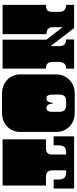

<svg xmlns="http://www.w3.org/2000/svg" viewBox="557 -1319 768 1922"><g transform="rotate(90 941.0 -358.0)"><path d="M29 -171V-172Q29 -185 29 -191Q29 -197 29 -209V-260Q29 -269 29 -273.5Q29 -278 29 -282.5Q29 -287 29 -296V-297Q29 -310 29 -316Q29 -322 29 -334V-434Q72 -434 85.5 -449.5Q99 -465 99 -500V-567Q99 -636 29 -636V-716H261L442 -480V-569Q442 -636 375 -636V-716H667V-636Q632 -636 616 -616.5Q600 -597 600 -564V-500Q600 -468 615.5 -451Q631 -434 667 -434V0H377V-135Q377 -144 377 -148.5Q377 -153 377 -157.5Q377 -162 377 -171V-172Q377 -185 377 -191Q377 -197 377 -209V-260Q377 -269 377 -273.5Q377 -278 377 -282.5Q377 -287 377 -296V-297Q377 -310 377 -316Q377 -322 377 -334V-439L252 -601V-501Q252 -439 322 -439V0H29V-135Q29 -144 29 -148.5Q29 -153 29 -157.5Q29 -162 29 -171Z M729 -135Q728 -140 727 -146Q726 -152 725.5 -158.5Q725 -165 725 -170V-171Q725 -184 725 -190Q725 -196 725 -209V-260Q725 -269 725 -273.5Q725 -278 725 -282.5Q725 -287 725 -296V-297Q725 -310 725 -316Q725 -322 725 -334V-536Q725 -588 749.5 -630.5Q774 -673 817 -697.5Q860 -722 914 -722H1112Q1166 -722 1209 -698Q1252 -674 1276.5 -631.5Q1301 -589 1301 -536V-334Q1301 -321 1301 -315Q1301 -309 1301 -297V-296Q1301 -287 1301 -282.5Q1301 -278 1301 -273.5Q1301 -269 1301 -260V-209Q1301 -196 1301 -190Q1301 -184 1301 -172V-171Q1301 -164 1300.5 -157.5Q1300 -151 1299 -145.5Q1298 -140 1297 -135Q1283 -72 1232 -33Q1181 6 1112 6H914Q845 6 794 -33Q743 -72 729 -135ZM1009 -501H1017Q1022 -439 1060 -439Q1099 -439 1099 -492V-569Q1099 -601 1084 -618.5Q1069 -636 1033 -636H993Q957 -636 942 -618.5Q927 -601 927 -569V-492Q927 -439 966 -439Q1004 -439 1009 -501Z M1375 -171V-172Q1375 -185 1375 -191Q1375 -197 1375 -209V-260Q1375 -269 1375 -273.5Q1375 -278 1375 -282.5Q1375 -287 1375 -296V-297Q1375 -310 1375 -316Q1375 -322 1375 -334V-434H1460Q1496 -434 1511.5 -449Q1527 -464 1527 -495V-636H1502Q1467 -636 1451 -616.5Q1435 -597 1435 -564V-511H1345V-716H1867V-511H1777V-563Q1777 -596 1761 -616Q1745 -636 1710 -636H1685V-500Q1685 -468 1700.5 -451Q1716 -434 1752 -434H1837V-334Q1837 -321 1837 -315Q1837 -309 1837 -297V-296Q1837 -287 1837 -282.5Q1837 -278 1837 -273.5Q1837 -269 1837 -260V-209Q1837 -196 1837 -190Q1837 -184 1837 -172V-171Q1837 -162 1837 -157.5Q1837 -153 1837 -148.5Q1837 -144 1837 -135V0H1375V-135Q1375 -144 1375 -148.5Q1375 -153 1375 -157.5Q1375 -162 1375 -171Z"/></g></svg>

Font: Danfo
Style: Regular
Weight: 400
Version: Version 1.000;Glyphs 3.2 (3236)